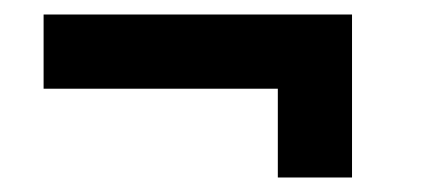

<svg xmlns="http://www.w3.org/2000/svg" viewBox="-20 -373 586 266"><path d="M40.4 -250.1H364.9V-127.1H467.7V-352.9H40.4Z"/></svg>

Font: Estedad-FD VF
Style: Regular
Weight: 100
Designer: Amin Abedi
Version: Version 7.3